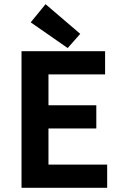

<svg xmlns="http://www.w3.org/2000/svg" viewBox="-20 -899 584 919"><path d="M83 0H493V-111H212V-284H441V-395H212V-543H483V-654H83ZM304 -669 364 -737 198 -879 127 -792Z"/></svg>

Font: Source Sans Pro SemBd
Style: Regular
Weight: 700
Designer: Paul D. Hunt
Foundry: Adobe Systems Incorporated
Version: Version 2.020;PS 2.0;hotconv 1.0.86;makeotf.lib2.5.63406